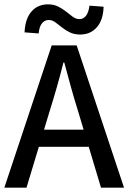

<svg xmlns="http://www.w3.org/2000/svg" viewBox="-20 -864 591 884"><path d="M0 0 218 -655H333L551 0H445L338 -357Q321 -411 306 -465.5Q291 -520 276 -576H272Q258 -520 242.5 -465.5Q227 -411 210 -357L102 0ZM122 -188V-267H427V-188ZM349 -705Q322 -705 301.5 -715Q281 -725 265 -738Q249 -751 234.5 -761.5Q220 -772 204 -772Q186 -772 173.5 -757Q161 -742 158 -710L93 -715Q96 -778 125 -811Q154 -844 201 -844Q228 -844 248.5 -833.5Q269 -823 285 -810Q301 -797 315.5 -786.5Q330 -776 346 -776Q364 -776 376 -791.5Q388 -807 392 -838L457 -833Q455 -771 425.5 -738Q396 -705 349 -705Z"/></svg>

Font: Source Sans 3 Medium
Style: Regular
Weight: 500
Designer: Paul D. Hunt
Foundry: Adobe
Version: Version 3.052;hotconv 1.1.0;makeotfexe 2.6.0